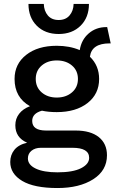

<svg xmlns="http://www.w3.org/2000/svg" viewBox="-20 -743 584 978"><path d="M433.1 -723.1Q433.1 -654.3 390.6 -612.1Q348.1 -569.8 278.8 -569.8Q209.5 -569.8 167.2 -612.1Q125 -654.3 125 -723.1H203.1Q204.1 -687.5 223.6 -664.3Q243.2 -641.1 278.8 -641.1Q314.5 -641.1 334.2 -664.3Q354 -687.5 355 -723.1ZM365.2 -78.1Q441.4 -78.1 483.2 -44.7Q524.9 -11.2 524.9 47.9Q524.9 125.5 454.6 170.2Q384.3 214.8 272.9 214.8Q153.8 214.8 93 178.5Q32.2 142.1 32.2 82Q32.2 46.4 53.2 20.3Q74.2 -5.9 118.2 -16.1Q58.1 -42 58.1 -105Q58.1 -138.2 77.4 -163.3Q96.7 -188.5 132.8 -202.1Q54.2 -246.1 54.2 -340.8Q54.2 -417 113.3 -463.4Q172.4 -509.8 269 -509.8Q334.5 -509.8 386.2 -487.8Q394.5 -540.5 431.9 -572.8Q469.2 -605 522 -605H525.9L543.9 -522H538.1Q446.8 -522 438 -454.1Q484.9 -408.7 484.9 -340.8Q484.9 -264.2 425.8 -218Q366.7 -171.9 269 -171.9Q226.6 -171.9 193.8 -179.2Q144 -165.5 144 -127Q144 -78.1 214.8 -78.1ZM269 -435.1Q222.7 -435.1 192.4 -409.2Q162.1 -383.3 162.1 -340.8Q162.1 -298.3 192.4 -272.2Q222.7 -246.1 269 -246.1Q315.9 -246.1 346.4 -272.2Q377 -298.3 377 -340.8Q377 -383.3 346.7 -409.2Q316.4 -435.1 269 -435.1ZM272.9 134.8Q351.6 134.8 392.8 113.8Q434.1 92.8 434.1 61Q434.1 9.8 349.1 9.8H188Q159.2 9.8 140.6 24.7Q122.1 39.6 122.1 64Q122.1 96.7 162.1 115.7Q202.1 134.8 272.9 134.8Z"/></svg>

Font: Work Sans Medium
Style: Regular
Weight: 500
Designer: Wei Huang
Foundry: Wei Huang
Version: Version 2.012